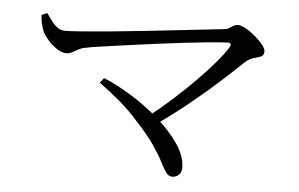

<svg xmlns="http://www.w3.org/2000/svg" viewBox="-45 -677 1089 699"><g transform="rotate(5 500.0 -327.5)"><path d="M503 -255Q546 -289 587.5 -326.5Q629 -364 666 -401.5Q703 -439 731 -472Q759 -505 774 -529Q779 -537 777 -542Q775 -547 765 -546Q739 -545 697.5 -541Q656 -537 605 -531Q554 -525 500.5 -518Q447 -511 397.5 -504Q348 -497 308.5 -491.5Q269 -486 247 -481Q236 -479 225 -472.5Q214 -466 204 -461Q194 -456 184 -456Q169 -456 150.5 -467.5Q132 -479 117.5 -495.5Q103 -512 96 -525Q92 -535 87.5 -550.5Q83 -566 82 -587L102 -596Q111 -584 121 -570Q131 -556 143.5 -546.5Q156 -537 173 -537Q192 -537 236 -540.5Q280 -544 339 -549.5Q398 -555 462 -562Q526 -569 585 -575.5Q644 -582 688.5 -587Q733 -592 752 -594Q761 -595 768 -600Q775 -605 782.5 -609Q790 -613 798 -613Q809 -613 826.5 -603.5Q844 -594 861 -579.5Q878 -565 890 -550.5Q902 -536 902 -525Q902 -511 891.5 -506.5Q881 -502 865.5 -498Q850 -494 835 -481Q806 -453 760 -411Q714 -369 656 -321.5Q598 -274 532 -227ZM607 -42Q594 -42 585 -54Q576 -66 564 -90Q552 -114 528.5 -149Q505 -184 463 -229Q430 -267 392.5 -299Q355 -331 315 -360L329 -378Q380 -357 435 -322.5Q490 -288 536.5 -246.5Q583 -205 612 -161.5Q641 -118 641 -77Q641 -61 631 -51.5Q621 -42 607 -42Z"/></g></svg>

Font: Noto Serif KR
Style: Regular
Weight: 400
Designer: Ryoko NISHIZUKA  (kana & ideographs); Frank Grießhammer (Latin, Greek & Cyrillic); Wenlong ZHANG  (bopomofo); Sandoll Co
Foundry: Adobe
Version: Version 2.003-H1;hotconv 1.1.1;makeotfexe 2.6.0